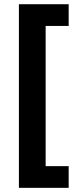

<svg xmlns="http://www.w3.org/2000/svg" viewBox="-20 -734 371 912"><path d="M306.2 158.2H69.8V-713.9H306.2V-610.8H196.8V55.2H306.2Z"/></svg>

Font: Droid Sans
Style: Bold
Weight: 700
Foundry: Ascender Corporation
Version: Version 1.00 build 112